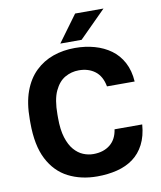

<svg xmlns="http://www.w3.org/2000/svg" viewBox="-97 -977 893 1066"><g transform="rotate(-10 349.5 -444.0)"><path d="M365 12Q274 12 202.5 -24.5Q131 -61 90.5 -139.5Q50 -218 50 -345V-365Q50 -457 74 -522.5Q98 -588 141.5 -630Q185 -672 242 -692Q299 -712 365 -712Q424 -712 475.5 -697.5Q527 -683 567 -654Q607 -625 631.5 -579Q656 -533 660 -471H504Q493 -530 456 -558Q419 -586 365 -586Q323 -586 287 -565.5Q251 -545 228.5 -497Q206 -449 206 -365V-345Q206 -279 220 -234.5Q234 -190 257 -163.5Q280 -137 308 -125.5Q336 -114 365 -114Q422 -114 459 -143.5Q496 -173 504 -229H660Q655 -164 631 -117.5Q607 -71 568 -42.5Q529 -14 477 -1Q425 12 365 12ZM290 -750 400 -900H560L410 -750Z"/></g></svg>

Font: Golos Text SemiBold
Style: Regular
Weight: 600
Designer: A.Korolkova, Vitaly Kuzmin
Foundry: ParaType Ltd
Version: Version 2.004